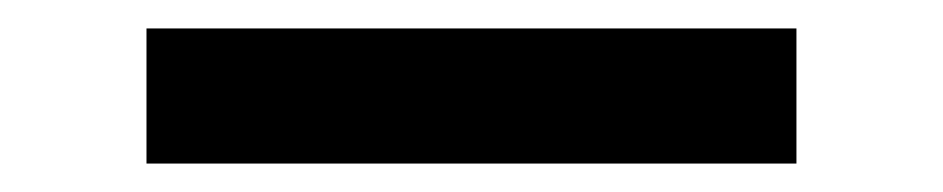

<svg xmlns="http://www.w3.org/2000/svg" viewBox="-20 97 663 135"><path d="M83 117H540V212H83Z"/></svg>

Font: Piazzolla Thin ExtraBold
Style: Regular
Weight: 800
Version: Version 2.005